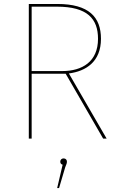

<svg xmlns="http://www.w3.org/2000/svg" viewBox="-20 -701 608 971"><path d="M328.3 -329.5C415.8 -341 490.6 -389.5 490.6 -504.7C490.6 -614.6 429.6 -680.9 270 -680.9H125.7V0H140.1V-328H312.2L501.7 0H519.3ZM140.1 -341.6V-667.3H268.3C422.1 -667.3 475.7 -605.9 475.7 -504.7C475.7 -389 395.4 -341.6 294.8 -341.6ZM301.4 100.1C291.6 100.1 284.8 107.3 284.8 116.3C284.8 124.9 289 129.9 296.8 132L269.1 250.1H278.7L309.7 145.3C316.3 129.1 318.4 124.3 318.4 116.3C318.4 107.3 312.6 100.1 301.4 100.1Z"/></svg>

Font: Fira Sans Hair
Style: Regular
Weight: 100
Designer: bBox Type GmbH & Carrois Corporate GbR & Edenspiekermann AG
Foundry: bBox Type GmbH & Carrois Corporate GbR & Edenspiekermann AG
Version: Version 4.300;PS 004.300;hotconv 1.0.88;makeotf.lib2.5.64775